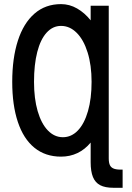

<svg xmlns="http://www.w3.org/2000/svg" viewBox="-20 -753 640 934"><path d="M277 -733Q318 -733 355 -711.8Q392 -690.5 421 -654V-725H509V17.5Q509 39.5 515.2 51.5Q521.5 63.5 536 68.2Q550.5 73 576.5 72V160.5H532Q491.5 160.5 467.5 148Q443.5 135.5 432.2 108.2Q421 81 421 36V-59.5Q393.5 -26 357 -8.5Q320.5 9 277 9Q200.5 9 147.2 -34.5Q94 -78 66.8 -159.8Q39.5 -241.5 39.5 -355Q39.5 -470 67 -555.2Q94.5 -640.5 147.8 -686.8Q201 -733 277 -733ZM286 -85.5Q327.5 -85.5 359 -118.5Q390.5 -151.5 408 -212.5Q425.5 -273.5 425.5 -355Q425.5 -436 406.2 -497.8Q387 -559.5 353.2 -593.2Q319.5 -627 277 -627Q236.5 -627 206.8 -594.2Q177 -561.5 161.2 -500Q145.5 -438.5 145.5 -355Q145.5 -273.5 163.2 -212.5Q181 -151.5 212.8 -118.5Q244.5 -85.5 286 -85.5Z"/></svg>

Font: JuliaMono SemiBold
Style: Regular
Weight: 600
Monospace: yes
Designer: cormullion
Foundry: corm
Version: Version 0.055; ttfautohint (v1.8.4)